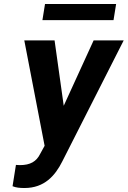

<svg xmlns="http://www.w3.org/2000/svg" viewBox="-20 -731 641 964"><path d="M102 -528 204 1 182 41C163 80 132 98 80 98C73 98 67 97 60 97L43 204C60 211 79 213 103 213C203 213 257 151 293 79L601 -528H450L300 -200L254 -528ZM193 -630H550L563 -711H206Z"/></svg>

Font: Asimov Pro
Style: BdObl
Weight: 700
Designer: Google
Version: Version 2.000980; 2014